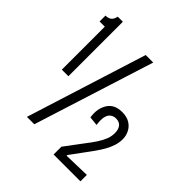

<svg xmlns="http://www.w3.org/2000/svg" viewBox="-204 -825 992 992"><g transform="rotate(45 292.5 -329.0)"><path d="M71 -300V-614H33V-657Q53 -657 65 -666Q77 -675 82 -698H119V-300ZM116 0 324 -660H379L170 0ZM351 40V-17L425 -116Q447 -144 463 -168.5Q479 -193 488 -215.5Q497 -238 497 -262Q497 -288 485 -304Q473 -320 447 -320Q430 -320 417 -310Q404 -300 399.5 -279.5Q395 -259 400 -225L350 -230Q341 -286 365.5 -326Q390 -366 447 -366Q481 -366 503.5 -352Q526 -338 537 -315.5Q548 -293 548 -269Q548 -244 540.5 -220.5Q533 -197 520 -174Q507 -151 490 -127Q473 -103 455 -79L403 -8V-3L547 -7V40Z"/></g></svg>

Font: Bricolage Grotesque 24pt Condensed ExtraLight
Style: Regular
Weight: 250
Width: 3
Designer: Mathieu Triay
Foundry: Atelier Triay
Version: Version 1.001;gftools[0.9.33.dev8+g029e19f]